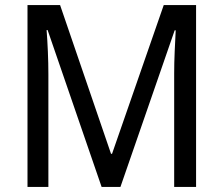

<svg xmlns="http://www.w3.org/2000/svg" viewBox="-20 -827 878 754"><path d="M379 -93 167 -709H163Q166 -671 168 -624.5Q170 -578 170 -535V-93H88V-807H216L416 -223H420L623 -807H750V-93H664V-538Q664 -579 666 -624.5Q668 -670 670 -708H666L453 -93Z"/></svg>

Font: Noto Sans Telugu UI SemiCondensed
Style: Regular
Weight: 400
Width: 4
Designer: Jelle Bosma - Monotype Design Team
Foundry: Monotype Imaging Inc.
Version: Version 2.005; ttfautohint (v1.8.4.7-5d5b)